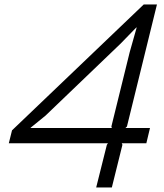

<svg xmlns="http://www.w3.org/2000/svg" viewBox="-20 -830 728 850"><path d="M554.2 -599.1 585 -708H583L514.2 -637.2L181.2 -317.9L116.2 -265.1L115.2 -263.2H475.1L473.1 -270ZM644 -263.2 627.9 -195.8H519L522 -189L475.1 0H405.8L453.1 -189L458 -195.8H19L33.2 -252.9L616.2 -810.1H674.8L542 -270L535.2 -263.2Z"/></svg>

Font: Sinkin Sans 300 Light Italic
Style: Regular
Weight: 300
Italic angle: -112°
Designer: Keith Bates
Foundry: K-Type
Version: Sinkin Sans (version 1.0)  by Keith Bates   •   © 2014   www